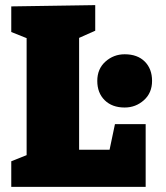

<svg xmlns="http://www.w3.org/2000/svg" viewBox="-20 -730 650 750"><path d="M429 -245H549V0H24V-100L84 -124V-581L24 -605V-705L352 -710V-610L289 -582V-145H408ZM360 -414Q360 -461 392 -489.5Q424 -518 467 -518Q517 -518 545.5 -489.5Q574 -461 574 -414Q574 -367 542 -338.5Q510 -310 467 -310Q418 -310 389 -338.5Q360 -367 360 -414Z"/></svg>

Font: Bitter Black
Style: Regular
Weight: 900
Designer: Sol Matas, and Bitter project Authors
Foundry: Sol Matas
Version: Version 2.001